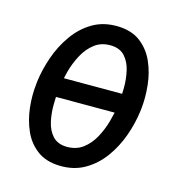

<svg xmlns="http://www.w3.org/2000/svg" viewBox="-87 -617 657 704"><g transform="rotate(15 241.0 -264.5)"><path d="M366.7 -303.7 353.5 -230H104.5L117.2 -303.7ZM41 -254.9 42 -266.1Q47.9 -313 64.7 -361.3Q81.5 -409.7 110.4 -450.4Q139.2 -491.2 180.4 -515.6Q221.7 -540 276.9 -538.6Q329.1 -537.1 362.5 -511.5Q396 -485.8 413.8 -445.8Q431.6 -405.8 436.5 -359.6Q441.4 -313.5 437 -271L435.5 -259.3Q429.7 -212.4 412.6 -164.3Q395.5 -116.2 366.5 -76.2Q337.4 -36.1 296.1 -12.2Q254.9 11.7 200.7 10.3Q148.4 8.8 115 -16.4Q81.5 -41.5 64 -81.3Q46.4 -121.1 41.3 -166.7Q36.1 -212.4 41 -254.9ZM126.5 -266.6 125 -254.9Q122.6 -231 122.3 -199.2Q122.1 -167.5 128.7 -137Q135.3 -106.4 153.6 -85.7Q171.9 -64.9 205.6 -63.5Q242.7 -62.5 268.6 -81.5Q294.4 -100.6 311.3 -131.3Q328.1 -162.1 337.6 -196.5Q347.2 -231 351.1 -259.3L352.1 -270.5Q355 -294.4 355.2 -326.7Q355.5 -358.9 348.6 -389.9Q341.8 -420.9 323.5 -441.9Q305.2 -462.9 271.5 -464.4Q234.4 -465.8 208.5 -446.3Q182.6 -426.8 165.8 -395.5Q148.9 -364.3 139.6 -329.6Q130.4 -294.9 126.5 -266.6Z"/></g></svg>

Font: Roboto Condensed
Style: Italic
Weight: 400
Italic angle: -12°
Designer: Christian Robertson
Foundry: Google
Version: Version 3.0